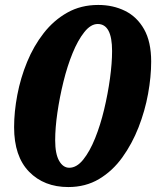

<svg xmlns="http://www.w3.org/2000/svg" viewBox="-20 -745 631 776"><path d="M256 11Q158 11 97.5 -51Q37 -113 37 -231Q37 -293 50 -361.5Q63 -430 89.5 -494.5Q116 -559 156.5 -611Q197 -663 252 -694Q307 -725 377 -725Q437 -725 485.5 -701Q534 -677 562.5 -626.5Q591 -576 591 -496Q591 -435 578.5 -366Q566 -297 540 -230.5Q514 -164 474.5 -109Q435 -54 380.5 -21.5Q326 11 256 11ZM260 -67Q290 -67 316.5 -100Q343 -133 364.5 -186.5Q386 -240 401 -303Q416 -366 424.5 -428Q433 -490 433 -539Q433 -648 375 -648Q347 -648 321 -615.5Q295 -583 273.5 -530.5Q252 -478 236.5 -415Q221 -352 212 -290Q203 -228 203 -178Q203 -123 219 -95Q235 -67 260 -67Z"/></svg>

Font: Noto Serif Black
Style: Italic
Weight: 900
Italic angle: -12°
Designer: Monotype Design Team
Foundry: Monotype Imaging Inc.
Version: Version 2.013